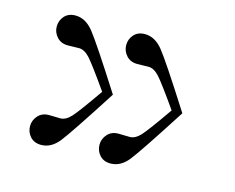

<svg xmlns="http://www.w3.org/2000/svg" viewBox="-81 -743 953 777"><g transform="rotate(15 395.5 -354.0)"><path d="M621.1 -354.5Q552.7 -452.1 530.3 -476.6Q507.8 -501 485.4 -501Q480.5 -501 462.4 -500.5Q444.3 -500 437.5 -500Q409.2 -500 392.1 -519Q375 -538.1 375 -562.5Q375 -587.9 391.6 -606.4Q408.2 -625 437.5 -625Q479.5 -625 512.7 -584Q545.9 -543 666 -354.5Q543.9 -164.1 511.7 -123.5Q479.5 -83 437.5 -83Q408.2 -83 391.6 -101.6Q375 -120.1 375 -145.5Q375 -169.9 392.1 -189Q409.2 -208 437.5 -208Q444.3 -208 462.4 -207.5Q480.5 -207 485.4 -207Q507.8 -207 530.3 -231.4Q552.7 -255.9 621.1 -354.5ZM330.1 -354.5Q261.7 -452.1 239.3 -476.6Q216.8 -501 194.3 -501Q189.5 -501 171.4 -500.5Q153.3 -500 146.5 -500Q118.2 -500 101.1 -519Q84 -538.1 84 -562.5Q84 -587.9 100.6 -606.4Q117.2 -625 146.5 -625Q188.5 -625 221.7 -584Q254.9 -543 375 -354.5Q252.9 -164.1 220.7 -123.5Q188.5 -83 146.5 -83Q117.2 -83 100.6 -101.6Q84 -120.1 84 -145.5Q84 -169.9 101.1 -189Q118.2 -208 146.5 -208Q153.3 -208 171.4 -207.5Q189.5 -207 194.3 -207Q216.8 -207 239.3 -231.4Q261.7 -255.9 330.1 -354.5Z"/></g></svg>

Font: okolaks
Style: Bold
Weight: 600
Width: 8
Version: Version 000.6.0